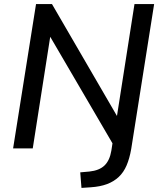

<svg xmlns="http://www.w3.org/2000/svg" viewBox="-20 -725 783 938"><path d="M378 193 372 117 417 113Q465 108 490.5 83.5Q516 59 524 11L532 -41L544 0L208 -575H230L140 0H44L156 -705H234L568 -130H547L637 -705H733L621 3Q613 49 598.5 83Q584 117 560 139.5Q536 162 502.5 174.5Q469 187 423 190Z"/></svg>

Font: Nunito Sans 12pt SemiBold
Style: Italic
Weight: 600
Italic angle: -9°
Designer: Vernon Adams
Foundry: Vernon Adams
Version: Version 3.101;gftools[0.9.27]